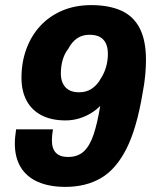

<svg xmlns="http://www.w3.org/2000/svg" viewBox="-20 -719 600 751"><path d="M236 12Q173 12 128.5 -7.5Q84 -27 61 -65Q38 -103 38 -158Q38 -171 39.5 -185Q41 -199 43 -213H187Q185 -201 184 -190Q183 -179 183 -170Q183 -137 199 -121Q215 -105 246 -105Q284 -105 307.5 -126.5Q331 -148 346 -192.5Q361 -237 372 -305Q358 -290 337 -277Q316 -264 290.5 -256Q265 -248 236 -248Q182 -248 143.5 -267.5Q105 -287 84.5 -324.5Q64 -362 64 -415Q64 -475 83 -527Q102 -579 137.5 -617.5Q173 -656 223.5 -677.5Q274 -699 337 -699Q406 -699 454 -677.5Q502 -656 526.5 -608.5Q551 -561 551 -484Q551 -457 548 -424.5Q545 -392 538 -356Q515 -217 474.5 -137Q434 -57 375 -22.5Q316 12 236 12ZM290 -358Q318 -358 339.5 -372.5Q361 -387 375 -413Q388 -433 395 -457.5Q402 -482 402 -508Q402 -532 394.5 -548.5Q387 -565 371.5 -574Q356 -583 330 -583Q302 -583 281.5 -569Q261 -555 247 -528Q232 -509 225 -484Q218 -459 218 -432Q218 -409 226 -392.5Q234 -376 249.5 -367Q265 -358 290 -358Z"/></svg>

Font: Archivo SemiCondensed ExtraBold
Style: Italic
Weight: 800
Width: 4
Italic angle: -10°
Designer: Hector Gatti
Foundry: Omnibus-Type
Version: Version 2.001